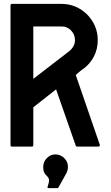

<svg xmlns="http://www.w3.org/2000/svg" viewBox="-20 -753 572 986"><path d="M151 -348 334 -489Q348 -500 356.5 -514.5Q365 -529 365 -547Q365 -577 343.5 -598Q322 -619 290 -617H151ZM268 -294 151 -202V-8Q151 0 143 0H42Q34 0 34 -8V-725Q34 -733 42 -733H297Q335 -733 368.5 -718.5Q402 -704 427.5 -678.5Q453 -653 467.5 -619.5Q482 -586 482 -547Q482 -500 461.5 -461.5Q441 -423 406 -398V-399Q395 -391 387 -383.5Q379 -376 369 -368L492 -11Q494 -6 491.5 -3Q489 0 484 0H376Q371 0 369 -5ZM230 213Q221 213 225 204Q232 184 232 174Q232 166 229 161Q226 156 221 151Q213 144 207.5 134Q202 124 202 104Q202 78 220.5 59Q239 40 265 40Q291 40 310 59Q329 78 329 104Q329 113 326.5 121.5Q324 130 320 138L280 210Q277 213 274 213Z"/></svg>

Font: RonaldsonGothic
Style: Regular
Weight: 400
Designer: Mr. Robertson for MacKellar, Smiths & Jordan Co. Philadelphia
Foundry: CAT-Fonts Peter Wiegel
Version: Version 1.000